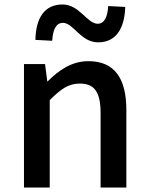

<svg xmlns="http://www.w3.org/2000/svg" viewBox="-20 -837 664 857"><path d="M87 0H202V-390C251 -439 285 -464 336 -464C401 -464 429 -427 429 -332V0H544V-346C544 -486 492 -564 375 -564C300 -564 243 -524 193 -474H191L181 -551H87ZM418 -648C498 -648 536 -710 539 -806L463 -810C460 -761 446 -731 416 -731C369 -731 335 -817 259 -817C178 -817 140 -756 138 -659L213 -655C216 -706 231 -735 261 -735C308 -735 340 -648 418 -648Z"/></svg>

Font: GenYoGothic2 TW M
Style: Regular
Weight: 500
Version: Version 2.100;PS 2.1;hotconv 16.6.51;makeotf.lib2.5.65220 DE